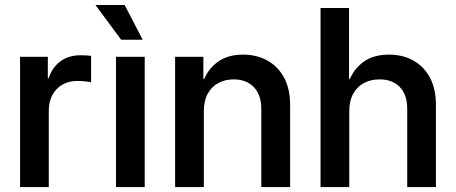

<svg xmlns="http://www.w3.org/2000/svg" viewBox="-20 -760 1852 780"><path d="M61.5 0V-529.3H174.3V-442.4H177.7Q192.4 -486.8 225.8 -511.2Q259.3 -535.6 308.1 -535.6Q319.3 -535.6 330.8 -534.9Q342.3 -534.2 350.1 -533.2V-425.8Q343.3 -427.7 326.7 -429.4Q310.1 -431.2 292.5 -431.2Q260.3 -431.2 234.4 -416.7Q208.5 -402.3 193.4 -375.2Q178.2 -348.1 178.2 -309.6V0Z M451.2 0V-529.3H567.9V0ZM472.2 -598.6 367.7 -739.7H486.3L559.6 -598.6Z M808.1 -307.6V0H691.4V-529.3H806.2V-439L810.1 -439.9Q828.1 -482.9 867.4 -510.5Q906.7 -538.1 967.8 -538.1Q1022.5 -538.1 1065.7 -514.4Q1108.9 -490.7 1133.8 -445.1Q1158.7 -399.4 1158.7 -333V0H1041.5V-316.9Q1041.5 -374.5 1011.2 -406Q981 -437.5 929.2 -437.5Q895 -437.5 867.7 -423.1Q840.3 -408.7 824.2 -379.9Q808.1 -351.1 808.1 -307.6Z M1398.9 -307.6V0H1282.2V-727.5H1397.9V-439.9H1401.9Q1420.4 -483.4 1459.7 -510.7Q1499 -538.1 1560.5 -538.1Q1615.7 -538.1 1658.7 -514.4Q1701.7 -490.7 1726.3 -445.1Q1751 -399.4 1751 -333V0H1634.3V-316.9Q1634.3 -375.5 1604.2 -406.5Q1574.2 -437.5 1521.5 -437.5Q1486.8 -437.5 1459.2 -423.1Q1431.6 -408.7 1415.3 -379.9Q1398.9 -351.1 1398.9 -307.6Z"/></svg>

Font: Inter Cardless Tabular Medium
Style: Regular
Weight: 500
Designer: Rasmus Andersson
Foundry: rsms
Version: Version 4.000;git-4fc901f